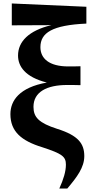

<svg xmlns="http://www.w3.org/2000/svg" viewBox="-20 -854 545 1107"><path d="M322 233H368C424 167 466 111 466 46C466 -26 431 -73 310 -111C204 -145 173 -178 173 -238C173 -324 250 -364 367 -364C386 -364 420 -364 444 -363V-472C421 -471 392 -471 374 -471C263 -471 213 -517 213 -582C213 -665 281 -709 478 -718V-815L48 -834V-708L276 -709C146 -678 84 -614 84 -534C84 -472 124 -410 250 -378C93 -350 40 -275 40 -196C40 -96 103 -42 224 -5C337 32 360 48 360 95C360 135 346 180 322 233Z"/></svg>

Font: GenKiMin2 TW H
Style: Regular
Weight: 900
Version: Version 2.100;PS 2.1;hotconv 16.6.51;makeotf.lib2.5.65220 DE